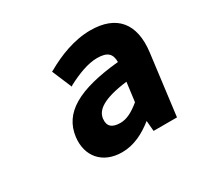

<svg xmlns="http://www.w3.org/2000/svg" viewBox="-87 -697 553 540"><g transform="rotate(-30 189.0 -427.0)"><path d="M272 -298 275 -264H351L376 -461C387 -549 347 -598 262 -598C209 -598 157 -577 115 -553L111 -551L138 -487L142 -490C174 -507 210 -521 239 -521C274 -521 285 -508 285 -482C152 -469 86 -432 77 -358C70 -300 105 -256 169 -256C208 -256 242 -274 272 -298ZM169 -365C172 -390 197 -412 278 -422L270 -360C247 -341 227 -330 206 -330C179 -330 166 -341 169 -365Z"/></g></svg>

Font: Falling Sky
Style: MedObl
Weight: 500
Designer: Paul D. Hunt
Foundry: Adobe Systems Incorporated
Version: Version 1.02